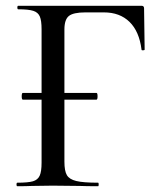

<svg xmlns="http://www.w3.org/2000/svg" viewBox="-20 -645 557 665"><path d="M339.8 -602.1H275.9Q233.9 -602.1 218.5 -589.6Q203.1 -577.1 203.1 -543V-323.2H314Q317.9 -323.2 317.9 -311.5Q317.9 -299.8 314 -299.8H203.1V-85Q203.1 -52.7 211.7 -38.3Q220.2 -23.9 244.1 -18.1Q268.1 -12.2 319.8 -12.2Q321.8 -12.2 321.8 -6.1Q321.8 0 319.8 0Q278.8 0 255.9 -1L162.1 -2L90.8 -1Q71.8 0 40 0Q37.1 0 37.1 -6.1Q37.1 -12.2 40 -12.2Q77.1 -12.2 94 -17.1Q110.8 -22 117.4 -36.4Q124 -50.8 124 -81.1V-299.8H59.1Q55.2 -299.8 55.2 -311.5Q55.2 -323.2 59.1 -323.2H124V-543.9Q124 -573.7 117.9 -587.9Q111.8 -602.1 95.5 -607.4Q79.1 -612.8 43 -612.8Q40 -612.8 40 -618.9Q40 -625 43 -625H470.2Q479 -625 479 -616.2L481 -473.1Q481 -471.2 475.6 -470.7Q470.2 -470.2 470.2 -473.1Q462.4 -536.1 428.7 -569.1Q395 -602.1 339.8 -602.1Z"/></svg>

Font: Cormorant-Medium
Style: Regular
Weight: 500
Designer: Christian Thalmann (Catharsis Fonts)
Version: Version 3.000